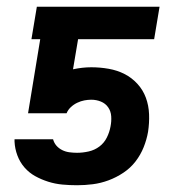

<svg xmlns="http://www.w3.org/2000/svg" viewBox="-20 -540 540 568"><path d="M208 8Q186 8 164.5 6Q143 4 122.5 -2.5Q102 -9 84 -19Q66 -29 52.5 -44.5Q39 -60 31.5 -80Q24 -100 23 -121V-128H137Q140 -117 147 -109Q154 -101 164 -96Q174 -91 185.5 -89.5Q197 -88 208 -88Q225 -88 242.5 -92Q260 -96 274 -106.5Q288 -117 296 -133Q304 -149 307 -166Q310 -181 309 -196Q308 -211 300 -222.5Q292 -234 278.5 -239.5Q265 -245 250 -245Q240 -245 229.5 -243Q219 -241 208.5 -236Q198 -231 189.5 -223Q181 -215 177 -205H63L99 -424H73L89 -520H452L436 -424H211L196 -335Q210 -338 223.5 -339.5Q237 -341 250 -341Q276 -341 301.5 -336.5Q327 -332 348.5 -321Q370 -310 386.5 -292Q403 -274 411.5 -251Q420 -228 421 -202Q422 -176 418 -150Q414 -127 405 -104.5Q396 -82 381 -62.5Q366 -43 345 -29Q324 -15 301 -6.5Q278 2 254.5 5Q231 8 208 8Z"/></svg>

Font: Iosevka SS18
Style: Bold Italic
Weight: 700
Italic angle: -9°
Monospace: yes
Designer: Belleve Invis
Foundry: Belleve Invis
Version: Version 25.1.1; ttfautohint (v1.8.4)